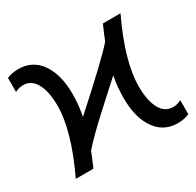

<svg xmlns="http://www.w3.org/2000/svg" viewBox="-120 -647 810 793"><g transform="rotate(-30 285.0 -250.5)"><path d="M570.3 1Q545.4 11.7 514.6 11.7Q448.2 11.7 410.2 -42.5Q372.1 -96.7 372.1 -189.9Q372.1 -241.2 381.8 -293Q378.9 -290 261.2 -183.1Q189 -117.2 147 -69.3Q137.2 -43.5 118.2 0H34.2Q120.1 -180.7 120.1 -299.8Q120.1 -366.7 99.1 -405.5Q78.1 -444.3 39.1 -444.3Q18.6 -444.3 0 -434.1V-501Q24.4 -511.7 54.7 -511.7Q122.1 -511.7 160.2 -457.5Q198.2 -403.3 198.2 -310.1Q198.2 -258.8 188 -207Q381.8 -381.3 422.9 -430.7Q432.6 -456.5 452.1 -500H536.1Q450.2 -319.3 450.2 -200.2Q450.2 -131.8 471.4 -93.8Q492.7 -55.7 531.2 -55.7Q551.8 -55.7 570.3 -65.9Z"/></g></svg>

Font: Segoe UI Historic
Style: Regular
Weight: 400
Foundry: Microsoft Corporation
Version: Version 1.03